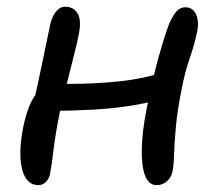

<svg xmlns="http://www.w3.org/2000/svg" viewBox="-20 -528 628 559"><path d="M92 11Q68 11 54.8 -10Q41.6 -31 39.5 -68.5Q37.4 -106 47.4 -157Q54.8 -192 64.2 -215.9Q73.6 -239.8 85.1 -254.2Q96.6 -268.6 110 -275.4Q120.6 -281.2 141 -282.5Q161.4 -283.8 183.4 -283.8Q256.4 -283.8 327.6 -291.2Q398.8 -298.6 468 -321.2L485.8 -252.2Q434 -232.4 374.2 -222.4Q314.4 -212.4 252.9 -208.9Q191.4 -205.4 133.4 -205.4L74.8 -214.4Q83.6 -253.6 92.6 -295.9Q101.6 -338.2 110.1 -379Q118.6 -419.8 125.6 -453.8Q130.4 -477.6 142.1 -493Q153.8 -508.4 169.4 -508.4Q194.4 -508.4 206.1 -488.7Q217.8 -469 209.2 -427.4Q205 -405 197.1 -374Q189.2 -343 180.7 -309Q172.2 -275 164.4 -244.5Q156.6 -214 152.6 -193.6Q141.2 -136 135.7 -90.6Q130.2 -45.2 125.8 -21.8Q123.2 -8 113.8 1.5Q104.4 11 92 11ZM436.6 11Q412.2 11 401.8 -18.2Q391.4 -47.4 392.9 -97.5Q394.4 -147.6 406.4 -208.6Q425.6 -304.6 441.5 -361.2Q457.4 -417.8 469.6 -451Q477.6 -473.2 489.9 -490Q502.2 -506.8 519.4 -506.8Q541.4 -506.8 550.7 -486.3Q560 -465.8 554.2 -437.2Q547.2 -401.2 532.6 -359.1Q518 -317 508.8 -268Q496.6 -208.4 492.2 -159.9Q487.8 -111.4 486.8 -78.2Q485.8 -45 482.2 -28.6Q478.6 -11.2 465.8 -0.1Q453 11 436.6 11Z"/></svg>

Font: Shantell Sans Light
Style: Italic
Weight: 300
Italic angle: -11°
Designer: Stephen Nixon, Anya Danilova, Shantell Martin
Foundry: Arrow Type
Version: Version 1.008;[ac192a2d6]